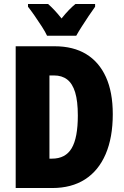

<svg xmlns="http://www.w3.org/2000/svg" viewBox="-20 -947 627 967"><path d="M548 -372Q548 -254 512 -170.5Q476 -87 408 -43.5Q340 0 243 0H59V-714H255Q349 -714 414 -674.5Q479 -635 513.5 -559Q548 -483 548 -372ZM372 -365Q372 -438 358.5 -482Q345 -526 318.5 -546.5Q292 -567 252 -567H229V-148H242Q310 -148 341 -200.5Q372 -253 372 -365ZM217 -767Q209 -785 191 -813Q173 -841 153.5 -869Q134 -897 121 -913V-927H222Q237 -914 254 -896Q271 -878 290 -854Q310 -879 327.5 -897Q345 -915 360 -927H459V-913Q445 -894 427 -867Q409 -840 392 -813.5Q375 -787 364 -767Z"/></svg>

Font: Noto Sans Khmer ExtraCondensed Black
Style: Regular
Weight: 900
Width: 2
Designer: Danh Hong and the Monotype Design Team
Foundry: Monotype Imaging Inc.
Version: Version 2.004